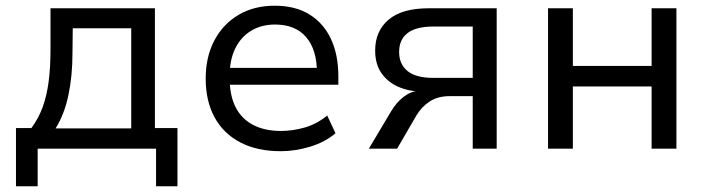

<svg xmlns="http://www.w3.org/2000/svg" viewBox="-20 -521 2481 673"><path d="M36 132V-72H90Q115 -106 129.5 -145.5Q144 -185 150.5 -235Q157 -285 157 -347V-492H523V-72H602V132H527V0H112V132ZM175 -71H440V-422H235L234 -333Q234 -256 220 -188.5Q206 -121 175 -71Z M964 9Q882 9 823 -21.5Q764 -52 732.5 -109Q701 -166 701 -246Q701 -321 731 -378.5Q761 -436 815.5 -468.5Q870 -501 943 -501Q1015 -501 1064.5 -470.5Q1114 -440 1140 -384.5Q1166 -329 1166 -253V-224H766V-283H1109L1091 -265Q1091 -347 1053 -391Q1015 -435 944 -435Q896 -435 860 -413Q824 -391 804.5 -351Q785 -311 785 -256V-247Q785 -186 806 -145Q827 -104 867.5 -83Q908 -62 965 -62Q1006 -62 1048 -74Q1090 -86 1127 -116L1156 -54Q1120 -23 1067.5 -7Q1015 9 964 9Z M1273 0 1351 -131Q1370 -163 1396 -182.5Q1422 -202 1448 -202H1457V-200Q1411 -201 1374.5 -217.5Q1338 -234 1316.5 -265.5Q1295 -297 1295 -344Q1295 -412 1342 -452Q1389 -492 1483 -492H1721V0H1637V-184H1556Q1515 -184 1486.5 -165.5Q1458 -147 1440 -117L1372 0ZM1499 -248H1637V-428H1499Q1438 -428 1408.5 -405Q1379 -382 1379 -339Q1379 -296 1408.5 -272Q1438 -248 1499 -248Z M1901 0V-492H1988V-290H2264V-492H2351V0H2264V-218H1988V0Z"/></svg>

Font: Nunito Sans 9pt
Style: Regular
Weight: 400
Version: Version 3.101;gftools[0.9.27]